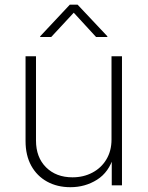

<svg xmlns="http://www.w3.org/2000/svg" viewBox="-20 -779 620 807"><path d="M275.9 7.8Q220.7 7.8 178 -15.6Q135.3 -39.1 111.3 -82.5Q87.4 -126 87.4 -186V-542.5H131.3V-188.5Q131.3 -117.7 173.6 -75.7Q215.8 -33.7 284.7 -33.7Q331.1 -33.7 368.4 -53.5Q405.8 -73.2 427.2 -109.1Q448.7 -145 448.7 -192.4V-542.5H492.7V0H449.7V-122.1H458Q438 -55.2 387.9 -23.7Q337.9 7.8 275.9 7.8ZM195.3 -623.5H148.9V-626.5L273.4 -759.3H306.2L431.2 -626.5V-623.5H383.8L290 -725.6Z"/></svg>

Font: Inter 16pt ExtraLight
Style: Regular
Weight: 250
Version: Version 4.001;git-66647c0bb